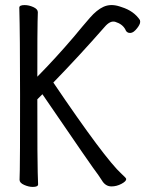

<svg xmlns="http://www.w3.org/2000/svg" viewBox="-20 -725 572 756"><path d="M109 11Q93 11 75 3Q57 -5 57 -17Q57 -29 58 -56.5Q59 -84 59 -351Q59 -587 56 -695Q56 -705 77 -705Q94 -705 111.5 -697Q129 -689 129 -677Q129 -665 128 -639.5Q127 -614 127 -423Q199 -496 269 -578Q307 -624 334 -655Q361 -686 387 -698Q415 -711 450 -700L459 -697Q507 -682 531 -646Q533 -639 531 -633Q527 -621 513.5 -606.5Q500 -592 486 -596Q477 -599 474 -608Q463 -630 434 -639Q414 -645 392 -619Q293 -506 190 -400Q393 -100 459 -40Q477 -24 477 -20Q477 -11 458 -1Q439 9 419 9Q395 9 381 -15Q375 -25 367 -36Q347 -61 147 -354L127 -334Q127 -77 128.5 -46.5Q130 -16 130 1Q130 11 109 11Z"/></svg>

Font: LXGW WenKai Mono Lite
Style: Regular
Weight: 400
Monospace: yes
Designer: LXGW / Fontworks Inc.
Foundry: LXGW / Fontworks Inc.
Version: Version 1.520; June 14, 2025